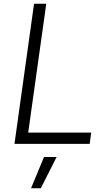

<svg xmlns="http://www.w3.org/2000/svg" viewBox="-20 -765 573 1021"><path d="M57 0H457L465 -60H130L226 -745H161ZM145 236H197L281 70H214Z"/></svg>

Font: Mluvka Light
Style: Italic
Weight: 300
Italic angle: -8°
Designer: Modified by Jiří Krblich, Original typeface by Gumpita Rahayu
Foundry: Gumpita Rahayu & Jiří Krblich
Version: Version 2.000;Glyphs 3.1.1 (3134)